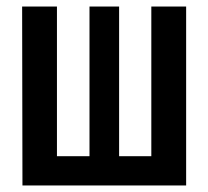

<svg xmlns="http://www.w3.org/2000/svg" viewBox="-20 -570 640 590"><path d="M552 0V-550H445V-90H346V-550H255V-90H155V-550H48L49 0Z"/></svg>

Font: Tekne LDO
Style: Bold
Weight: 700
Monospace: yes
Designer: Alessio Laiso, Mario Rullo, Paolo Rosset
Foundry: Alessio Laiso
Version: Version 1.000;hotconv 1.0.109;makeotfexe 2.5.65596